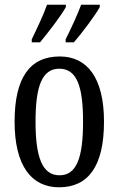

<svg xmlns="http://www.w3.org/2000/svg" viewBox="-20 -786 504 816"><path d="M259 -619V-606H294C331 -649 385 -721 404 -756V-766H325C308 -721 285 -671 259 -619ZM115 -619V-606H150C186 -649 241 -721 260 -756V-766H180C164 -721 140 -671 115 -619ZM231 10C356 10 422 -81 422 -269C422 -456 350 -546 234 -546C107 -546 42 -456 42 -269C42 -81 114 10 231 10ZM233 -41C159 -41 131 -119 131 -269C131 -418 158 -494 232 -494C307 -494 333 -418 333 -269C333 -119 307 -41 233 -41Z"/></svg>

Font: Noto Serif Devanagari ExtraCondensed
Style: Regular
Weight: 400
Width: 2
Designer: Universal Thirst, Indian Type Foundry and the Monotype Design Team
Foundry: Monotype Imaging Inc.
Version: Version 2.004